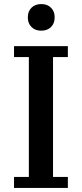

<svg xmlns="http://www.w3.org/2000/svg" viewBox="-20 -925 403 945"><path d="M49 -54H122V-644H49V-698H314V-644H241V-54H314V0H49ZM183 -774Q153 -774 135 -792Q117 -810 117 -838V-841Q117 -869 135 -887Q153 -905 183 -905Q213 -905 231 -887Q249 -869 249 -841V-838Q249 -810 231 -792Q213 -774 183 -774Z"/></svg>

Font: IBM Plex Serif Medium
Style: Regular
Weight: 500
Designer: Mike Abbink, Paul van der Laan, Pieter van Rosmalen
Foundry: Bold Monday
Version: Version 2.5